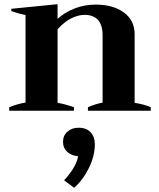

<svg xmlns="http://www.w3.org/2000/svg" viewBox="-20 -529 760 917"><path d="M700 -17V0H400V-17Q438 -33 470 -39V-360Q470 -458 383 -458Q354 -458 320.5 -441.5Q287 -425 255 -389V-38Q290 -32 333 -17V0H24V-17Q67 -34 102 -39V-457Q71 -463 34 -476V-487L255 -509V-439Q289 -470 336 -488.5Q383 -507 437 -507Q520 -507 571.5 -469.5Q623 -432 623 -365V-38Q671 -30 700 -17ZM433 159Q433 215 405 272.5Q377 330 334 368L286 332Q309 308 328.5 277.5Q348 247 353 217Q322 215 301.5 196.5Q281 178 281 148Q281 118 302.5 99.5Q324 81 355 81Q393 81 413 103Q433 125 433 159Z"/></svg>

Font: Trirong Bold
Style: Regular
Weight: 700
Designer: Katatrad Team
Foundry: CadsonDemak
Version: Version 1.000